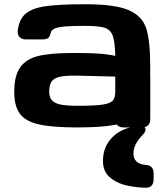

<svg xmlns="http://www.w3.org/2000/svg" viewBox="-20 -598 788 901"><path d="M46.9 -167.5Q46.9 -242.7 74.6 -281.7Q102.2 -320.8 158.8 -335Q215.4 -349.2 316.9 -349.2H346.2Q404.5 -349.1 444 -346.4Q483.5 -343.8 521 -335.7Q519.5 -401.9 509 -430.4Q498.5 -459 471.2 -467.8Q443.8 -476.6 380.3 -476.6Q320.6 -476.6 287.3 -474Q253.9 -471.4 237.5 -464.5Q221.2 -457.5 218.1 -443.9Q214.3 -426 205.8 -419.5Q197.4 -413.1 178.6 -413.1H101Q81.6 -413.1 71.4 -424.7Q61.2 -436.2 63.4 -455.5Q70.2 -508.5 100.9 -534.2Q131.6 -560 195.1 -569Q258.6 -578.1 380.3 -578.1Q520.3 -578.1 584.3 -550.2Q648.3 -522.4 666.7 -463.3Q685.1 -404.2 685.1 -281.2Q685.1 -157.3 653.8 -98.2Q622.5 -39.1 552.3 -19.5Q482.2 0 343.3 0Q224.6 0 162.1 -14.3Q99.6 -28.6 73.2 -64.2Q46.9 -99.8 46.9 -167.5ZM521 -171.9 520.8 -238.6 343.1 -243Q287 -244.1 259.5 -237.4Q232 -230.7 221.4 -214.4Q210.7 -198.1 210.9 -167.5Q211.1 -142.7 222.4 -128.7Q233.7 -114.6 261 -108.1Q288.3 -101.6 343.3 -101.6Q425.8 -101.6 462.3 -107.2Q498.7 -112.9 510 -126.8Q521.2 -140.7 521 -171.9ZM521 -39.1V-242.2Q521 -261.2 531 -271.2Q541 -281.2 560.1 -281.2H646Q665 -281.2 675 -271.2Q685.1 -261.2 685.1 -242.2V-39.1Q685.1 -20 675 -10Q665 0 646 0H560.1Q541 0 531 -10Q521 -20 521 -39.1ZM661.8 283Q607.1 281.4 563.1 269.4Q519 257.3 491.1 230.1Q463.2 202.8 463.2 158.4Q463.2 105.7 488.9 68.5Q514.6 31.3 555.6 12.4Q596.7 -6.6 641.9 -6.6Q651.8 -6.6 657.9 -1.5Q664 3.7 662.7 13.1Q661.4 22.6 649.6 34.9Q627.5 58.1 616.8 79.2Q606.2 100.4 606.2 122.3Q606.2 146.6 620.9 160.2Q635.6 173.8 661.8 175.6Q681.1 176.8 691 186.5Q700.9 196.2 700.9 214.6V243.9Q700.9 263.2 690.9 273.5Q680.9 283.8 661.8 283Z"/></svg>

Font: Gyrochrome
Style: Regular
Weight: 400
Designer: David Moles
Foundry: David Moles
Version: Version 1.005;Glyphs 3.2.3 (3260)